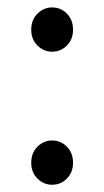

<svg xmlns="http://www.w3.org/2000/svg" viewBox="-20 -493 285 525"><path d="M122.6 -351.6Q99.6 -351.6 82.5 -368.4Q65.4 -385.3 65.4 -411.6Q65.4 -439 82.5 -455.8Q99.6 -472.7 122.6 -472.7Q146 -472.7 162.8 -455.8Q179.7 -439 179.7 -411.6Q179.7 -385.3 162.8 -368.4Q146 -351.6 122.6 -351.6ZM122.6 12.2Q99.6 12.2 82.5 -4.6Q65.4 -21.5 65.4 -47.9Q65.4 -75.2 82.5 -92Q99.6 -108.9 122.6 -108.9Q146 -108.9 162.8 -92Q179.7 -75.2 179.7 -47.9Q179.7 -21.5 162.8 -4.6Q146 12.2 122.6 12.2Z"/></svg>

Font: Varta Light
Style: Regular
Weight: 400
Version: Version 1.004